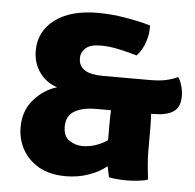

<svg xmlns="http://www.w3.org/2000/svg" viewBox="-46 -611 683 671"><g transform="rotate(5 296.0 -276.0)"><path d="M472 -347Q505.5 -347 528.5 -352Q551.5 -357 570 -366Q577 -357 582.8 -337.8Q588.5 -318.5 588.5 -301Q588.5 -261 564.5 -245.5Q540.5 -230 498.5 -230H487Q488.5 -204 488.5 -172.5V-98.5Q488.5 -76.5 491 -48Q493.5 -19.5 496 0Q483 5 462.2 7.2Q441.5 9.5 421.5 9.5Q406.5 9.5 389.2 8.2Q372 7 359.5 4L351.5 -34Q327 -13.5 289.5 0Q252 13.5 208 13.5Q152 13.5 114 -8.2Q76 -30 56.2 -65.8Q36.5 -101.5 36.5 -143.5Q36.5 -201.5 71 -240.8Q105.5 -280 151.5 -293.5Q112.5 -306 89.2 -338.8Q66 -371.5 66 -414.5Q66 -482.5 120.8 -523.8Q175.5 -565 271.5 -565Q318 -565 368.5 -556.5Q419 -548 456 -537Q458 -509.5 448 -479.2Q438 -449 418.5 -428.5Q388 -437.5 354.5 -444.8Q321 -452 291 -452Q254.5 -452 238.2 -437.2Q222 -422.5 222 -402Q222 -347 306.5 -347ZM258 -96.5Q282.5 -96.5 306 -105Q329.5 -113.5 345 -125V-174.5Q345 -191.5 345.2 -204.8Q345.5 -218 346 -230H294.5Q245.5 -230 217.8 -213.2Q190 -196.5 190 -159Q190 -125 211.2 -110.8Q232.5 -96.5 258 -96.5Z"/></g></svg>

Font: Signika Negative SC
Style: Bold
Weight: 700
Designer: Anna Giedryś
Foundry: Anna Giedryś
Version: Version 2.000; ttfautohint (v1.8.3) -l 8 -r 50 -G 200 -x 9 -